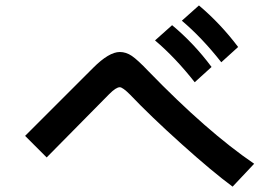

<svg xmlns="http://www.w3.org/2000/svg" viewBox="-20 -821 1040 713"><path d="M73.2 -316.4 326.2 -569.3Q384.8 -627.9 424.8 -627.9Q448.2 -627.9 469.7 -613.3Q491.2 -598.6 531.2 -556.6Q749 -332 923.8 -212.9L843.8 -127.9Q769.5 -182.6 654.3 -286.1Q539.1 -389.6 462.9 -469.7Q435.5 -497.1 424.8 -497.1Q411.1 -497.1 385.7 -471.7L153.3 -236.3ZM655.3 -744.1 718.8 -800.8Q798.8 -733.4 864.3 -646.5L801.8 -589.8Q729.5 -681.6 655.3 -744.1ZM555.7 -670.9 619.1 -727.5Q700.2 -660.2 765.6 -572.3L703.1 -515.6Q630.9 -607.4 555.7 -670.9Z"/></svg>

Font: Gothic A1
Style: Bold
Weight: 700
Version: Version 2.50